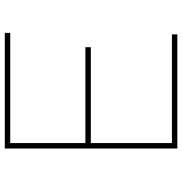

<svg xmlns="http://www.w3.org/2000/svg" viewBox="-0 -740 740 779"><g transform="rotate(-90 369.5 -350.0)"><path d="M157 0V-700H626V-678H179V-22H620V0ZM170 -351V-373H568V-351Z"/></g></svg>

Font: Lexend Giga Thin
Style: Regular
Weight: 250
Version: Version 1.007